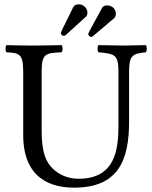

<svg xmlns="http://www.w3.org/2000/svg" viewBox="-20 -855 701 885"><path d="M172 -523C172 -606 187 -611 264 -614C270 -620 270 -641 264 -647C217 -646 168 -645 129 -645C90 -645 49 -646 10 -647C4 -641 4 -620 10 -614C70 -611 87 -606 87 -523V-233C87 -29 219 10 321 10C526 10 575 -117 575 -295V-523C575 -603 592 -607 652 -614C658 -620 658 -641 652 -647C614 -646 573 -645 550 -645C529 -645 480 -646 434 -647C428 -641 428 -620 434 -614C509 -607 526 -604 526 -523V-277C526 -165 511 -31 342 -31C294 -31 253 -49 223 -78C174 -125 172 -201 172 -266ZM514 -792C514 -808 502 -830 473 -830C462 -830 455 -826 450 -818L391 -709C388 -704 387 -701 387 -698C387 -690 395 -685 400 -685C403 -685 406 -686 408 -688L507 -772C511 -776 514 -783 514 -792ZM383 -797C383 -820 361 -835 345 -835C330 -835 323 -831 318 -823L264 -713C262 -709 261 -704 261 -702C261 -695 267 -690 274 -690C280 -690 284 -694 288 -698L376 -778C381 -782 383 -789 383 -797Z"/></svg>

Font: Libertinus Math
Style: Regular
Weight: 400
Designer: Philipp H. Poll, Khaled Hosny
Foundry: Caleb Maclennan
Version: Version 7.050;RELEASE